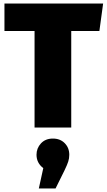

<svg xmlns="http://www.w3.org/2000/svg" viewBox="-20 -716 599 1078"><path d="M380 0H174V-542H5V-696H559L538 -542H380ZM292 342H198L223 228Q185 199 185 153Q185 116 210 89Q235 62 277 62Q318 62 343.5 88Q369 114 369 153Q369 173 363 191.5Q357 210 342 241Z"/></svg>

Font: Trujillo Black
Style: Regular
Weight: 900
Designer: Fira Sans original fonts by bBox Type GmbH, Carrois Corporate GbR, & Edenspiekermann AG / Changes by Cristiano Sobral
Foundry: Fira Sans original fonts by bBox Type GmbH, Carrois Corporate GbR, & Edenspiekermann AG / Changes by Cristiano Sobral
Version: Version 4.301;July 28, 2020;FontCreator 13.0.0.2655 64-bit